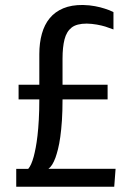

<svg xmlns="http://www.w3.org/2000/svg" viewBox="-20 -729 525 751"><path d="M426.8 1.5H43.5V-68.4H90.3Q102.5 -82 111.8 -116.2Q115.7 -130.9 119.6 -151.1Q123.5 -171.4 126.7 -198.7Q129.9 -226.1 131.8 -261.2Q133.8 -296.4 133.8 -340.3H52.7V-397.5H133.8V-517.1Q133.8 -561 143.8 -596.9Q153.8 -632.8 174.6 -658Q195.3 -683.1 227.5 -696.5Q259.8 -710 304.2 -709.5Q330.1 -709 351.8 -704.8Q373.5 -700.7 389.6 -695.3Q408.7 -689.5 423.8 -681.6V-613.8Q408.7 -619.6 392.1 -625Q377.9 -629.4 358.9 -632.8Q339.8 -636.2 319.3 -636.7Q279.8 -636.7 260 -621.1Q240.2 -605.5 232.4 -575Q224.6 -544.4 224.6 -499.8Q224.6 -455.1 224.6 -397.5H400.9V-340.3H224.6Q224.6 -293.9 222.2 -257.6Q219.7 -221.2 215.8 -193.4Q211.9 -165.5 206.8 -145.5Q201.7 -125.5 196.8 -111.8Q184.6 -79.1 169.4 -68.8H432.1Z"/></svg>

Font: Mako
Style: Regular
Weight: 400
Designer: vernon adams
Foundry: vernon adams
Version: Version 1.000